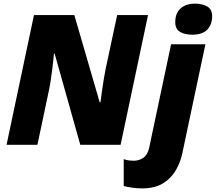

<svg xmlns="http://www.w3.org/2000/svg" viewBox="-20 -797 1188 1057"><path d="M16.1 0 167 -713.9H389.2L528.8 -233.9H533.2Q535.6 -255.4 540.3 -288.6Q544.9 -321.8 550.5 -356Q556.2 -390.1 561 -415L625 -713.9H794.9L644 0H421.9L280.8 -502H276.9Q276.4 -492.2 273.9 -468.5Q271.5 -444.8 267.6 -414.6Q263.7 -384.3 259 -353.3Q254.4 -322.3 249 -297.9L186 0ZM1038.1 -606Q998 -606 971.4 -621.3Q944.8 -636.7 944.8 -674.8Q944.8 -724.6 974.1 -750.7Q1003.4 -776.9 1055.2 -776.9Q1092.8 -776.9 1120.4 -761.5Q1147.9 -746.1 1147.9 -708Q1147.9 -662.1 1121.3 -634Q1094.7 -606 1038.1 -606ZM762.2 240.2Q735.8 240.2 707 236.1Q678.2 231.9 661.1 227.1V79.1Q679.2 85 691.4 86.4Q703.6 87.9 715.8 87.9Q746.1 87.9 769.5 71.3Q793 54.7 801.3 16.1L921.9 -553.2H1110.8L983.9 45.9Q973.6 95.7 948 140.1Q922.4 184.6 877.2 212.4Q832 240.2 762.2 240.2Z"/></svg>

Font: Open Sans ExtraBold
Style: Italic
Weight: 800
Italic angle: -12°
Designer: Monotype Design Team
Foundry: Monotype Imaging Inc.
Version: Version 3.000; ttfautohint (v1.8.4)